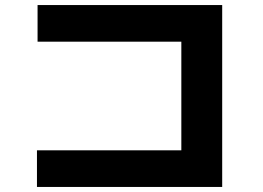

<svg xmlns="http://www.w3.org/2000/svg" viewBox="-20 -740 1040 760"><path d="M126.3 0V-145H697.8V-575H128.7V-720H859.5V0Z"/></svg>

Font: Murecho Thin
Style: Regular
Weight: 100
Designer: Neil Summerour
Foundry: Positype
Version: Version 1.010